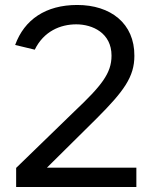

<svg xmlns="http://www.w3.org/2000/svg" viewBox="-20 -753 622 773"><path d="M45 0H529V-78H169L369 -276C479 -386 521 -444 521 -528C522 -659 425 -733 291 -733C164 -733 78 -674 41 -572L120 -553C156 -627 223 -655 287 -655C353 -655 429 -620 429 -529C429 -458 389 -408 279 -304L45 -77Z"/></svg>

Font: United Sans
Style: Regular
Weight: 400
Designer: Pablo Impallari, Rodrigo Fuenzalida (Modified by Dan O. Williams)
Version: Version 1.000;PS 001.000;hotconv 1.0.88;makeotf.lib2.5.64775